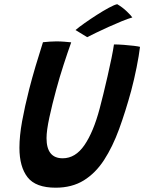

<svg xmlns="http://www.w3.org/2000/svg" viewBox="-20 -876 686 914"><path d="M245 17.5Q150 17.5 111.2 -32.2Q72.5 -82 72.5 -172.5Q72.5 -228.5 85.2 -298.8Q98 -369 119 -451.5Q132.5 -504 149.2 -560.5Q166 -617 184.5 -675Q200 -676.5 216.5 -677.8Q233 -679 247.5 -679Q267.5 -679 286 -677.5Q304.5 -676 319 -674.5Q302 -627 282.8 -567.8Q263.5 -508.5 247.5 -449Q228.5 -379.5 215 -317Q201.5 -254.5 201.5 -218.5Q201.5 -122.5 278.5 -122.5Q339 -122.5 382 -185.2Q425 -248 454.5 -359.5Q461.5 -386.5 471.8 -427.5Q482 -468.5 492.2 -513.8Q502.5 -559 510.8 -599.2Q519 -639.5 522.5 -664.5Q542.5 -664.5 569.2 -662.5Q596 -660.5 618 -657.8Q640 -655 646.5 -653Q641.5 -611 630.2 -554.8Q619 -498.5 604.5 -444Q577.5 -345 546.8 -261Q516 -177 475.5 -114.5Q435 -52 378.8 -17.2Q322.5 17.5 245 17.5ZM538 -856Q563 -841.5 583.8 -821.5Q604.5 -801.5 610 -793Q590.5 -787.5 559.8 -775Q529 -762.5 496 -747.5Q463 -732.5 435.5 -719.2Q408 -706 395 -699L339.5 -733Q355 -746.5 382.8 -766Q410.5 -785.5 441.2 -805.2Q472 -825 498.5 -839.2Q525 -853.5 538 -856Z"/></svg>

Font: Grandstander Medium
Style: Italic
Weight: 500
Italic angle: -15°
Designer: Tyler Finck
Foundry: Etcetera Type Co
Version: Version 1.200; ttfautohint (v1.8.3)